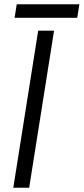

<svg xmlns="http://www.w3.org/2000/svg" viewBox="-20 -875 390 895"><path d="M48 -792H340L350 -855H58ZM42 0H116L232 -732H158Z"/></svg>

Font: Exo
Style: Regular Italic
Weight: 400
Designer: Natanael Gama
Version: Version 1.00